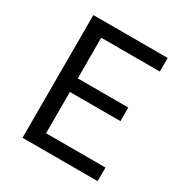

<svg xmlns="http://www.w3.org/2000/svg" viewBox="-175 -892 980 1027"><g transform="rotate(30 315.5 -379.0)"><path d="M571 -84V0H107V-758H566V-674H204V-423H516V-339H204V-84Z"/></g></svg>

Font: Biryani
Style: Regular
Weight: 400
Designer: Dan Reynolds and Mathieu Reguer
Foundry: Dan Reynolds and Mathieu Reguer
Version: Version 1.004; ttfautohint (v1.1) -l 5 -r 5 -G 72 -x 0 -D la